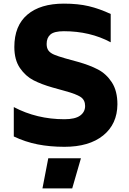

<svg xmlns="http://www.w3.org/2000/svg" viewBox="-20 -792 711 1058"><path d="M56 0ZM56 -40V-202Q183 -135 335 -135Q394 -135 421.5 -155Q449 -175 449 -208Q449 -241 424.5 -257.5Q400 -274 337 -291L269 -310Q209 -327 165 -349.5Q121 -372 90 -417Q59 -462 59 -533Q59 -650 130.5 -711Q202 -772 332 -772Q410 -772 469 -758Q528 -744 590 -715V-559Q476 -620 332 -620Q279 -620 258 -602Q237 -584 237 -550Q237 -527 247 -513.5Q257 -500 278 -491Q299 -482 341 -470L410 -451Q474 -433 520 -409Q566 -385 596.5 -338Q627 -291 627 -217Q626 -108 548.5 -45.5Q471 17 335 17Q255 17 187 3.5Q119 -10 56 -40ZM246 80H426L378 246H214Z"/></svg>

Font: Biryani Black
Style: Regular
Weight: 900
Designer: Dan Reynolds and Mathieu Reguer
Foundry: Dan Reynolds and Mathieu Reguer
Version: Version 1.004; ttfautohint (v1.1) -l 5 -r 5 -G 72 -x 0 -D la